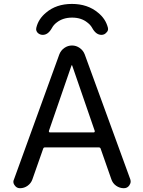

<svg xmlns="http://www.w3.org/2000/svg" viewBox="-20 -989 734 988"><path d="M231.4 -314.5Q231.4 -311.5 232.9 -309.6Q234.4 -307.6 236.3 -307.6H462.9Q464.8 -307.6 466.3 -309.6Q467.8 -311.5 467.8 -314.5L351.6 -651.4Q351.6 -653.3 349.6 -653.3Q347.7 -653.3 347.7 -651.4ZM285.2 -709Q293 -729.5 311 -742.2Q329.1 -754.9 350.6 -754.9Q372.1 -754.9 390.1 -742.2Q408.2 -729.5 416 -709L650.4 -66.4Q652.3 -60.5 652.3 -54.7Q652.3 -44.9 645.5 -35.2Q635.7 -20.5 617.2 -20.5Q595.7 -20.5 577.6 -33.2Q559.6 -45.9 552.7 -67.4L498 -223.6Q496.1 -230.5 488.3 -230.5H210.9Q204.1 -230.5 202.1 -223.6L146.5 -65.4Q139.6 -45.9 122.1 -33.2Q104.5 -20.5 83 -20.5Q65.4 -20.5 55.7 -35.2Q48.8 -43.9 48.8 -53.7Q48.8 -59.6 51.8 -65.4ZM247.1 -844.7Q227.5 -809.6 200.2 -809.6Q184.6 -809.6 173.8 -820.3Q166 -829.1 166 -838.9Q166 -842.8 167 -846.7Q177.7 -891.6 216.8 -923.8Q269.5 -968.8 350.1 -968.8Q430.7 -968.8 484.4 -923.8Q523.4 -892.6 535.2 -846.7Q536.1 -842.8 536.1 -839.8Q536.1 -829.1 527.3 -821.3Q517.6 -809.6 502 -809.6Q473.6 -809.6 454.1 -845.7Q445.3 -861.3 429.7 -873Q398.4 -898.4 351.1 -898.4Q303.7 -898.4 271.5 -873Q255.9 -861.3 247.1 -844.7Z"/></svg>

Font: Gen Jyuu Gothic P Regular
Style: Regular
Weight: 400
Designer: [Source Han Sans]
Ryoko NISHIZUKA  (kana & ideographs); Paul D. Hunt (Latin, Greek & Cyrillic); Wenlong ZHANG  (bopomofo
Version: Version 1.002.20150607